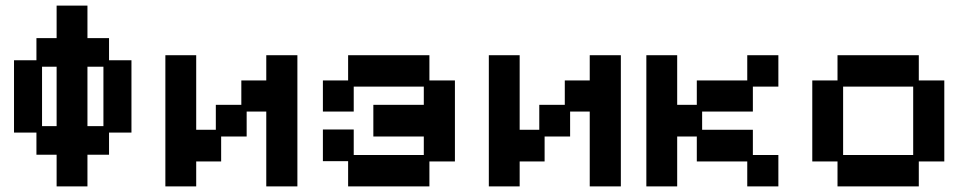

<svg xmlns="http://www.w3.org/2000/svg" viewBox="-20 -653 3450 685"><path d="M182 12V-101H110V-180H30V-438H110V-517H182V-633H292V-517H369V-438H449V-180H369V-101H292V12ZM130 -203H182V-415H130ZM292 -203H349V-415H292Z M570 12V-456H680V-190H750V-279H841V-366H930V-456H1041V12H930V-255H860V-166H769V-77H680V12Z M1222 12V-78H1132V-191H1242V-100H1492V-166H1312V-279H1492V-344H1242V-255H1132V-366H1222V-456H1512V-366H1603V-77H1512V12Z M1724 12V-456H1834V-190H1904V-279H1995V-366H2084V-456H2195V12H2084V-255H2014V-166H1923V-77H1834V12Z M2286 12V-456H2396V-279H2466V-366H2646V-456H2757V-344H2666V-255H2485V-190H2666V-100H2757V12H2646V-77H2466V-166H2396V12Z M2968 12V-77H2878V-366H2968V-456H3258V-366H3349V-77H3258V12ZM2988 -100H3238V-344H2988Z"/></svg>

Font: Pixelify Sans Medium
Style: Regular
Weight: 500
Designer: Stefie Justprince
Foundry: Typecalism Foundryline
Version: Version 1.000;February 13, 2025;FontCreator 15.0.0.3015 64-b